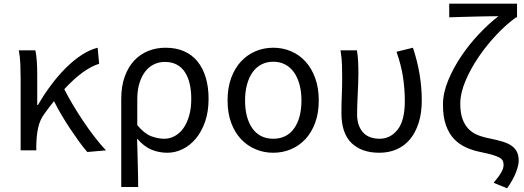

<svg xmlns="http://www.w3.org/2000/svg" viewBox="-20 -816 2843 1042"><path d="M454 9Q432 -16 408.5 -48.5Q385 -81 361 -117Q337 -153 314.5 -191Q292 -229 273 -267Q260 -251 247.5 -234.5Q235 -218 222 -200Q197 -167 187.5 -124.5Q178 -82 177 -28V0H92V-394Q92 -427 90.5 -467Q89 -507 82 -543H172Q177 -521 179.5 -486.5Q182 -452 182 -416V-246H186Q218 -302 256.5 -353.5Q295 -405 336.5 -446.5Q378 -488 422 -517Q466 -546 510 -557L518 -470Q430 -442 329 -332Q349 -292 375.5 -247.5Q402 -203 431.5 -159Q461 -115 492.5 -74Q524 -33 555 0Z M638 -278Q638 -348 657 -400.5Q676 -453 708.5 -487.5Q741 -522 784.5 -539.5Q828 -557 878 -557Q935 -557 978.5 -538Q1022 -519 1051.5 -483Q1081 -447 1096.5 -395.5Q1112 -344 1112 -280Q1112 -210 1093 -155.5Q1074 -101 1042.5 -63.5Q1011 -26 971 -6.5Q931 13 888 13Q843 13 802.5 -3.5Q762 -20 724 -64Q725 -27 726 5Q727 37 727.5 68Q728 99 729 131Q730 163 730 199H638ZM872 -63Q902 -63 929 -78Q956 -93 975.5 -120.5Q995 -148 1006.5 -188Q1018 -228 1018 -279Q1018 -324 1009.5 -361Q1001 -398 983.5 -424.5Q966 -451 939 -465.5Q912 -480 874 -480Q844 -480 817 -467.5Q790 -455 769.5 -429.5Q749 -404 737 -365.5Q725 -327 725 -276V-137Q763 -91 800 -77Q837 -63 872 -63Z M1463 13Q1412 13 1367 -6Q1322 -25 1288 -61Q1254 -97 1234.5 -150Q1215 -203 1215 -271Q1215 -339 1234.5 -392.5Q1254 -446 1288 -482.5Q1322 -519 1367 -538Q1412 -557 1463 -557Q1514 -557 1559 -538Q1604 -519 1637.5 -482.5Q1671 -446 1690.5 -392.5Q1710 -339 1710 -271Q1710 -203 1690.5 -150Q1671 -97 1637.5 -61Q1604 -25 1559 -6Q1514 13 1463 13ZM1463 -63Q1536 -63 1576 -119Q1616 -175 1616 -271Q1616 -318 1605.5 -357Q1595 -396 1575.5 -423.5Q1556 -451 1527.5 -466Q1499 -481 1463 -481Q1427 -481 1398.5 -466Q1370 -451 1350.5 -423.5Q1331 -396 1320.5 -357Q1310 -318 1310 -271Q1310 -175 1350 -119Q1390 -63 1463 -63Z M2039 13Q1942 13 1887.5 -40Q1833 -93 1833 -202Q1833 -250 1835 -298Q1837 -346 1837 -394Q1837 -427 1836 -463.5Q1835 -500 1828 -543H1917Q1922 -514 1923.5 -483Q1925 -452 1925 -416Q1925 -393 1924 -365Q1923 -337 1921.5 -308Q1920 -279 1919 -250Q1918 -221 1918 -196Q1918 -160 1928 -134.5Q1938 -109 1954.5 -93Q1971 -77 1993.5 -70Q2016 -63 2040 -63Q2099 -63 2138 -112.5Q2177 -162 2177 -268Q2177 -331 2167.5 -395.5Q2158 -460 2132 -535L2221 -557Q2269 -414 2269 -271Q2269 -202 2252 -149Q2235 -96 2205 -60Q2175 -24 2132.5 -5.5Q2090 13 2039 13Z M2659 176Q2674 158 2684 144.5Q2694 131 2700.5 119.5Q2707 108 2710 98Q2713 88 2713 77Q2713 65 2708 55.5Q2703 46 2689 38.5Q2675 31 2651 24Q2627 17 2588 9Q2547 1 2510 -15.5Q2473 -32 2445 -61Q2417 -90 2400.5 -135.5Q2384 -181 2384 -248Q2384 -311 2412 -379Q2440 -447 2483.5 -511.5Q2527 -576 2580.5 -632.5Q2634 -689 2685 -728Q2661 -728 2626.5 -727.5Q2592 -727 2554.5 -726Q2517 -725 2481 -724Q2445 -723 2418 -722V-796H2786V-722H2781Q2729 -685 2675.5 -628.5Q2622 -572 2578 -507.5Q2534 -443 2506 -376.5Q2478 -310 2478 -253Q2478 -205 2489.5 -172Q2501 -139 2522 -117Q2543 -95 2573 -83Q2603 -71 2641 -64Q2680 -56 2709 -47Q2738 -38 2757 -24.5Q2776 -11 2785.5 8.5Q2795 28 2795 56Q2795 81 2780 120Q2765 159 2732 206Z"/></svg>

Font: SpoqaHanSansJP-Regular
Style: Regular
Weight: 400
Designer: [Source Han Sans]
Ryoko NISHIZUKA  (kana & ideographs); Paul D. Hunt (Latin, Greek & Cyrillic); Wenlong ZHANG  (bopomofo
Foundry: Spoqa (http://bi.spoqa.com)
Version: Version 1.002.20150607